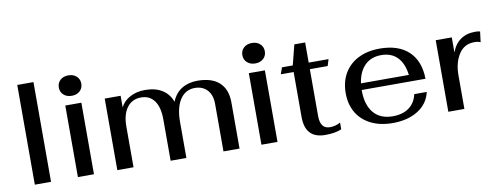

<svg xmlns="http://www.w3.org/2000/svg" viewBox="-59 -986 3355 1295"><g transform="rotate(-10 1618.5 -338.5)"><path d="M94 -683H205V0H94Z M367 -617Q367 -648 388.5 -667.5Q410 -687 444 -687Q478 -687 499.5 -667.5Q521 -648 521 -617Q521 -586 499.5 -566.5Q478 -547 444 -547Q410 -547 388.5 -566.5Q367 -586 367 -617ZM389 -490H499V0H389Z M659 -490H768V-410Q788 -452 833 -476Q878 -500 935 -500Q1007 -500 1053.5 -470.5Q1100 -441 1119 -387Q1142 -444 1187.5 -472Q1233 -500 1295 -500Q1394 -500 1445 -452.5Q1496 -405 1496 -316V0H1386V-325Q1386 -386 1354.5 -420.5Q1323 -455 1269 -455Q1205 -455 1168.5 -400Q1132 -345 1132 -247V0H1024V-283Q1024 -366 992 -410.5Q960 -455 901 -455Q840 -455 805 -408.5Q770 -362 770 -279V0H659Z M1624 -617Q1624 -648 1645.5 -667.5Q1667 -687 1701 -687Q1735 -687 1756.5 -667.5Q1778 -648 1778 -617Q1778 -586 1756.5 -566.5Q1735 -547 1701 -547Q1667 -547 1645.5 -566.5Q1624 -586 1624 -617ZM1646 -490H1756V0H1646Z M1945 -137V-445H1857L1873 -490H1947L1982 -628H2056V-490H2192L2178 -445H2056V-124Q2056 -36 2123 -36Q2160 -36 2194 -55V-9Q2152 10 2082 10Q1945 10 1945 -137Z M2720 -157H2806Q2788 -78 2718 -34Q2648 10 2545 10Q2460 10 2397 -21Q2334 -52 2300 -109Q2266 -166 2266 -243Q2266 -321 2300 -379Q2334 -437 2396.5 -468.5Q2459 -500 2543 -500Q2671 -500 2741 -434Q2811 -368 2813 -246H2376V-241Q2376 -144 2421.5 -89.5Q2467 -35 2553 -35Q2621 -35 2664.5 -67Q2708 -99 2720 -157ZM2379 -291H2707Q2697 -371 2656 -413Q2615 -455 2546 -455Q2476 -455 2433 -412Q2390 -369 2379 -291Z M2926 -490H3036V-386Q3055 -441 3096 -470.5Q3137 -500 3197 -500Q3222 -500 3231 -496L3222 -424Q3207 -432 3180 -432Q3110 -432 3073 -374Q3036 -316 3036 -231V0H2926Z"/></g></svg>

Font: Fahkwang Medium
Style: Regular
Weight: 500
Version: Version 1.000; ttfautohint (v1.6)